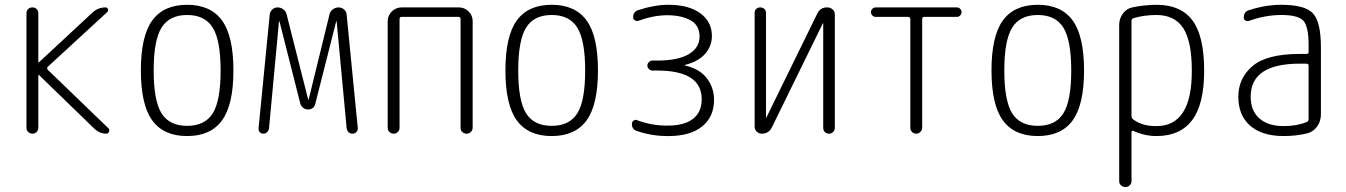

<svg xmlns="http://www.w3.org/2000/svg" viewBox="-20 -550 5540 790"><path d="M114.3 0Q103.5 0 96.2 -6.8Q88.9 -13.7 88.9 -24.4V-496.1Q88.9 -505.9 95.7 -512.7Q102.5 -519.5 114.3 -519.5Q124 -519.5 130.9 -512.7Q137.7 -505.9 137.7 -496.1V-294.9Q137.7 -293.9 138.7 -293.9H140.6L362.3 -500Q384.8 -519.5 414.1 -519.5Q421.9 -519.5 424.3 -512.2Q426.8 -504.9 420.9 -500L176.8 -275.4Q170.9 -269.5 176.8 -262.7L426.8 -21.5Q431.6 -16.6 428.7 -8.3Q425.8 0 418 0Q389.6 0 367.2 -21.5L140.6 -241.2Q139.6 -242.2 138.7 -242.2Q137.7 -242.2 137.7 -241.2V-24.4Q137.7 -14.6 130.9 -7.3Q124 0 114.3 0Z M855.5 -436Q823.2 -488.3 750 -488.3Q676.8 -488.3 644.5 -436Q612.3 -383.8 612.3 -259.8Q612.3 -135.7 644.5 -84Q676.8 -32.2 750 -32.2Q823.2 -32.2 855.5 -84Q887.7 -135.7 887.7 -259.8Q887.7 -383.8 855.5 -436ZM893.6 -54.7Q846.7 9.8 750 9.8Q653.3 9.8 606.4 -54.7Q559.6 -119.1 559.6 -260.3Q559.6 -401.4 606.4 -465.8Q653.3 -530.3 750 -530.3Q846.7 -530.3 893.6 -465.8Q940.4 -401.4 940.4 -260.3Q940.4 -119.1 893.6 -54.7Z M1043.9 -22.5 1089.8 -490.2Q1091.8 -502.9 1100.6 -511.2Q1109.4 -519.5 1122.1 -519.5Q1134.8 -519.5 1145.5 -511.7Q1156.2 -503.9 1159.2 -491.2L1248 -140.6L1249 -139.6L1250 -140.6L1335.9 -491.2Q1338.9 -503.9 1349.6 -511.7Q1360.4 -519.5 1373 -519.5Q1385.7 -519.5 1395.5 -511.2Q1405.3 -502.9 1406.2 -490.2L1452.1 -23.4Q1453.1 -14.6 1446.8 -7.3Q1440.4 0 1430.7 0Q1420.9 0 1414.1 -6.3Q1407.2 -12.7 1406.2 -23.4L1365.2 -461.9L1364.3 -462.9L1363.3 -461.9L1277.3 -123Q1271.5 -99.6 1247.1 -99.6Q1236.3 -99.6 1227.5 -106.4Q1218.8 -113.3 1215.8 -123L1129.9 -461.9L1128.9 -462.9L1127.9 -461.9L1086.9 -22.5Q1085.9 -13.7 1079.6 -6.8Q1073.2 0 1064 0Q1054.7 0 1048.8 -6.3Q1043 -12.7 1043.9 -22.5Z M1575.2 -24.4V-462.9Q1575.2 -486.3 1592.3 -502.9Q1609.4 -519.5 1631.8 -519.5H1868.2Q1891.6 -519.5 1908.2 -502.9Q1924.8 -486.3 1924.8 -462.9V-25.4Q1924.8 -14.6 1917.5 -7.3Q1910.2 0 1899.9 0Q1889.6 0 1882.3 -6.8Q1875 -13.7 1875 -25.4V-471.7Q1875 -479.5 1867.2 -480.5H1631.8Q1624 -480.5 1624 -471.7V-24.4Q1624 -14.6 1617.2 -7.3Q1610.4 0 1600.1 0Q1589.8 0 1582.5 -6.8Q1575.2 -13.7 1575.2 -24.4Z M2355.5 -436Q2323.2 -488.3 2250 -488.3Q2176.8 -488.3 2144.5 -436Q2112.3 -383.8 2112.3 -259.8Q2112.3 -135.7 2144.5 -84Q2176.8 -32.2 2250 -32.2Q2323.2 -32.2 2355.5 -84Q2387.7 -135.7 2387.7 -259.8Q2387.7 -383.8 2355.5 -436ZM2393.6 -54.7Q2346.7 9.8 2250 9.8Q2153.3 9.8 2106.4 -54.7Q2059.6 -119.1 2059.6 -260.3Q2059.6 -401.4 2106.4 -465.8Q2153.3 -530.3 2250 -530.3Q2346.7 -530.3 2393.6 -465.8Q2440.4 -401.4 2440.4 -260.3Q2440.4 -119.1 2393.6 -54.7Z M2601.6 -10.7Q2579.1 -17.6 2580.1 -41Q2580.1 -48.8 2586.9 -53.7Q2593.8 -58.6 2600.6 -55.7Q2664.1 -32.2 2727.5 -33.2Q2795.9 -33.2 2831.5 -61Q2867.2 -88.9 2867.2 -141.6Q2867.2 -259.8 2683.6 -259.8H2664.1Q2656.2 -259.8 2649.9 -266.1Q2643.6 -272.5 2643.6 -280.3Q2643.6 -288.1 2649.9 -294.4Q2656.2 -300.8 2664.1 -300.8H2683.6Q2769.5 -300.8 2814 -327.1Q2858.4 -353.5 2858.4 -399.4Q2858.4 -446.3 2820.8 -466.8Q2783.2 -487.3 2725.6 -487.3Q2669.9 -487.3 2607.4 -464.8Q2599.6 -461.9 2592.3 -466.3Q2585 -470.7 2585 -478.5Q2585 -502 2607.4 -508.8Q2672.9 -530.3 2730.5 -530.3Q2814.5 -530.3 2861.8 -495.1Q2909.2 -460 2909.2 -402.3Q2909.2 -361.3 2882.3 -329.6Q2855.5 -297.9 2799.8 -283.2Q2797.9 -283.2 2797.9 -281.2Q2797.9 -280.3 2798.8 -280.3Q2859.4 -266.6 2888.7 -227.5Q2918 -188.5 2918 -139.6Q2918 -69.3 2869.1 -29.8Q2820.3 9.8 2730.5 9.8Q2665 10.7 2601.6 -10.7Z M3114.3 0Q3102.5 0 3093.8 -8.3Q3085 -16.6 3085 -29.3V-497.1Q3085 -506.8 3091.3 -513.2Q3097.7 -519.5 3107.9 -519.5Q3118.2 -519.5 3125 -513.2Q3131.8 -506.8 3131.8 -497.1V-67.4Q3131.8 -66.4 3132.8 -66.4Q3133.8 -66.4 3133.8 -67.4L3342.8 -494.1Q3355.5 -520.5 3384.8 -519.5Q3396.5 -519.5 3405.8 -511.2Q3415 -502.9 3415 -491.2V-24.4Q3415 -14.6 3408.2 -7.3Q3401.4 0 3391.1 0Q3380.9 0 3374 -6.8Q3367.2 -13.7 3367.2 -24.4V-453.1Q3367.2 -454.1 3366.2 -454.1Q3365.2 -454.1 3365.2 -453.1L3156.2 -26.4Q3143.6 0 3114.3 0Z M3583 -480.5Q3575.2 -480.5 3569.3 -486.3Q3563.5 -492.2 3563.5 -500Q3563.5 -507.8 3569.3 -513.7Q3575.2 -519.5 3583 -519.5H3917Q3924.8 -519.5 3930.7 -513.7Q3936.5 -507.8 3936.5 -500Q3936.5 -492.2 3930.7 -486.3Q3924.8 -480.5 3917 -480.5H3783.2Q3774.4 -480.5 3774.4 -471.7V-24.4Q3774.4 -14.6 3767.1 -7.3Q3759.8 0 3750 0Q3740.2 0 3732.9 -6.8Q3725.6 -13.7 3725.6 -24.4V-471.7Q3725.6 -479.5 3716.8 -480.5Z M4355.5 -436Q4323.2 -488.3 4250 -488.3Q4176.8 -488.3 4144.5 -436Q4112.3 -383.8 4112.3 -259.8Q4112.3 -135.7 4144.5 -84Q4176.8 -32.2 4250 -32.2Q4323.2 -32.2 4355.5 -84Q4387.7 -135.7 4387.7 -259.8Q4387.7 -383.8 4355.5 -436ZM4393.6 -54.7Q4346.7 9.8 4250 9.8Q4153.3 9.8 4106.4 -54.7Q4059.6 -119.1 4059.6 -260.3Q4059.6 -401.4 4106.4 -465.8Q4153.3 -530.3 4250 -530.3Q4346.7 -530.3 4393.6 -465.8Q4440.4 -401.4 4440.4 -260.3Q4440.4 -119.1 4393.6 -54.7Z M4635.7 -464.8V-73.2Q4635.7 -64.5 4642.6 -58.6Q4680.7 -30.3 4738.3 -31.2Q4884.8 -31.2 4883.8 -259.8Q4883.8 -379.9 4848.6 -434.1Q4813.5 -488.3 4738.3 -488.3Q4688.5 -488.3 4644.5 -475.6Q4635.7 -471.7 4635.7 -464.8ZM4610.4 219.7Q4600.6 219.7 4592.8 212.9Q4585 206.1 4585 195.3V-447.3Q4585 -473.6 4600.1 -494.1Q4615.2 -514.6 4638.7 -519.5Q4682.6 -529.3 4738.3 -530.3Q4838.9 -530.3 4886.7 -465.8Q4934.6 -401.4 4934.6 -259.8Q4934.6 -121.1 4885.3 -55.7Q4835.9 9.8 4738.3 9.8Q4689.5 9.8 4642.6 -11.7Q4640.6 -12.7 4638.2 -11.2Q4635.7 -9.8 4635.7 -6.8V195.3Q4635.7 205.1 4628.4 212.4Q4621.1 219.7 4610.4 219.7Z M5328.1 -288.1Q5126 -288.1 5126 -152.3Q5126 -94.7 5161.6 -63Q5197.3 -31.2 5261.7 -31.2Q5316.4 -31.2 5356.4 -47.9Q5364.3 -50.8 5364.3 -59.6V-279.3Q5364.3 -288.1 5355.5 -288.1ZM5261.7 9.8Q5172.9 9.8 5124 -32.7Q5075.2 -75.2 5075.2 -151.9Q5075.2 -228.5 5133.8 -278.3Q5192.4 -328.1 5328.1 -328.1H5355.5Q5364.3 -328.1 5364.3 -335.9V-365.2Q5364.3 -441.4 5342.8 -464.8Q5321.3 -488.3 5252 -488.3Q5186.5 -488.3 5118.2 -463.9Q5110.4 -461.9 5104 -465.8Q5097.7 -469.7 5097.7 -477.5Q5097.7 -502 5118.2 -507.8Q5186.5 -530.3 5252 -530.3Q5348.6 -530.3 5381.8 -495.6Q5415 -460.9 5415 -355.5V-79.1Q5415 -51.8 5399.9 -30.3Q5384.8 -8.8 5361.3 -2Q5315.4 9.8 5261.7 9.8Z"/></svg>

Font: Rounded-X Mgen+ 1mn light
Style: Regular
Weight: 200
Designer: [Source Han Sans]
Ryoko NISHIZUKA  (kana & ideographs); Paul D. Hunt (Latin, Greek & Cyrillic); Wenlong ZHANG  (bopomofo
Version: Version 1.059.20150602